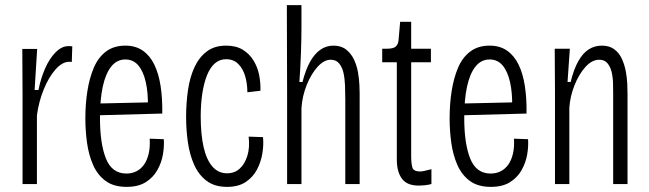

<svg xmlns="http://www.w3.org/2000/svg" viewBox="-20 -718 2533 749"><path d="M68 0V-345L67 -527H125L115 -367H130Q139 -412 156 -451Q173 -490 197 -514Q221 -538 246 -538Q250 -538 254 -538Q258 -538 262 -537L260 -476Q257 -477 254.5 -477Q252 -477 250 -477Q223 -477 196.5 -447Q170 -417 150.5 -369Q131 -321 124 -268V0Z M474 11Q423 11 391.5 -12.5Q360 -36 343 -75Q326 -114 319.5 -161Q313 -208 313 -256Q313 -313 321 -363.5Q329 -414 346 -454Q363 -494 393.5 -517Q424 -540 469 -540Q509 -540 537 -520.5Q565 -501 582 -466Q599 -431 606.5 -382.5Q614 -334 613 -275L352 -268V-314L577 -319L557 -302Q558 -357 548.5 -398.5Q539 -440 519.5 -463Q500 -486 469 -486Q436 -486 414 -458.5Q392 -431 381 -380.5Q370 -330 370 -258Q370 -157 393.5 -99Q417 -41 473 -41Q495 -41 512.5 -50Q530 -59 542 -76Q554 -93 560 -118.5Q566 -144 564 -177L619 -175Q621 -147 615.5 -115Q610 -83 593.5 -54Q577 -25 548 -7Q519 11 474 11Z M866 11Q817 11 786 -12.5Q755 -36 737.5 -75Q720 -114 713 -162.5Q706 -211 706 -262Q706 -317 713.5 -367.5Q721 -418 739 -456.5Q757 -495 787 -517.5Q817 -540 862 -540Q901 -540 927 -524Q953 -508 969 -482Q985 -456 991 -425Q997 -394 996 -364L945 -358Q945 -391 936.5 -420.5Q928 -450 909.5 -468.5Q891 -487 862 -487Q837 -487 818.5 -471Q800 -455 788 -425.5Q776 -396 769.5 -355Q763 -314 763 -263Q763 -195 774 -145.5Q785 -96 808 -69Q831 -42 866 -42Q895 -42 915 -60Q935 -78 945 -110.5Q955 -143 950 -185L1006 -183Q1009 -153 1003.5 -119.5Q998 -86 982.5 -56.5Q967 -27 938.5 -8Q910 11 866 11Z M1100 0V-360L1099 -698H1156V-609Q1156 -588 1155.5 -563Q1155 -538 1154 -511Q1153 -484 1151.5 -455.5Q1150 -427 1148 -398H1160Q1172 -445 1189 -476Q1206 -507 1229 -523.5Q1252 -540 1281 -540Q1311 -540 1330.5 -524.5Q1350 -509 1361 -485.5Q1372 -462 1376.5 -436Q1381 -410 1382 -387.5Q1383 -365 1383 -354V0H1327V-330Q1327 -356 1326 -383.5Q1325 -411 1320 -433.5Q1315 -456 1303 -470.5Q1291 -485 1270 -485Q1244 -485 1219 -457.5Q1194 -430 1176.5 -386.5Q1159 -343 1156 -296V0Z M1614 6Q1592 6 1576 0Q1560 -6 1549.5 -19Q1539 -32 1533.5 -51Q1528 -70 1528 -97V-475H1471V-528H1491Q1515 -528 1524.5 -537Q1534 -546 1535 -564L1541 -633H1584V-528H1661V-475H1584V-109Q1584 -81 1588.5 -65Q1593 -49 1620 -49Q1625 -49 1636 -51.5Q1647 -54 1663 -58V0Q1647 4 1634.5 5Q1622 6 1614 6Z M1895 11Q1844 11 1812.5 -12.5Q1781 -36 1764 -75Q1747 -114 1740.5 -161Q1734 -208 1734 -256Q1734 -313 1742 -363.5Q1750 -414 1767 -454Q1784 -494 1814.5 -517Q1845 -540 1890 -540Q1930 -540 1958 -520.5Q1986 -501 2003 -466Q2020 -431 2027.5 -382.5Q2035 -334 2034 -275L1773 -268V-314L1998 -319L1978 -302Q1979 -357 1969.5 -398.5Q1960 -440 1940.5 -463Q1921 -486 1890 -486Q1857 -486 1835 -458.5Q1813 -431 1802 -380.5Q1791 -330 1791 -258Q1791 -157 1814.5 -99Q1838 -41 1894 -41Q1916 -41 1933.5 -50Q1951 -59 1963 -76Q1975 -93 1981 -118.5Q1987 -144 1985 -177L2040 -175Q2042 -147 2036.5 -115Q2031 -83 2014.5 -54Q1998 -25 1969 -7Q1940 11 1895 11Z M2145 0V-362L2144 -528H2203L2194 -398H2206Q2218 -447 2235.5 -478.5Q2253 -510 2276 -525Q2299 -540 2328 -540Q2357 -540 2376 -526Q2395 -512 2405.5 -489.5Q2416 -467 2421 -441Q2426 -415 2427 -391Q2428 -367 2428 -348V0H2372V-350Q2372 -369 2371.5 -392.5Q2371 -416 2366 -437Q2361 -458 2349.5 -471.5Q2338 -485 2318 -485Q2289 -485 2263.5 -456.5Q2238 -428 2221 -385Q2204 -342 2201 -298V0Z"/></svg>

Font: Bricolage Grotesque Condensed ExtraLight
Style: Regular
Weight: 250
Width: 3
Designer: Mathieu Triay
Foundry: Atelier Triay
Version: Version 1.000;gftools[0.9.30]